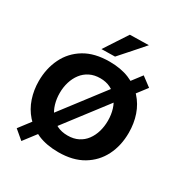

<svg xmlns="http://www.w3.org/2000/svg" viewBox="-234 -1129 1282 1366"><g transform="rotate(30 407.0 -446.0)"><path d="M410.5 13.5Q314 13.5 243.5 -16.2Q173 -46 127.5 -97.8Q82 -149.5 59.8 -216Q37.5 -282.5 37.5 -356Q37.5 -460 78.8 -544.2Q120 -628.5 201.8 -678Q283.5 -727.5 406 -727.5Q499 -727.5 568.5 -698.8Q638 -670 684.2 -619Q730.5 -568 753.5 -501Q776.5 -434 776.5 -357Q776.5 -250.5 734.2 -167Q692 -83.5 610.5 -35Q529 13.5 410.5 13.5ZM408 -122Q457.5 -122 494.5 -140.8Q531.5 -159.5 556 -192.5Q580.5 -225.5 592.8 -267.8Q605 -310 605 -357Q605 -406.5 591.8 -449.2Q578.5 -492 553.2 -524Q528 -556 491.5 -574Q455 -592 408 -592Q359.5 -592 322.2 -573.5Q285 -555 260 -522.2Q235 -489.5 222 -447Q209 -404.5 209 -357Q209 -309.5 221.5 -267.2Q234 -225 258.8 -192.2Q283.5 -159.5 320.8 -140.8Q358 -122 408 -122ZM143.5 76 69.5 13.5Q121.5 -55 167.8 -115.2Q214 -175.5 267.5 -245.5L464 -502.5Q519 -574 566.5 -636.2Q614 -698.5 664 -764L741.5 -706Q690.5 -639.5 643.5 -577.8Q596.5 -516 541.5 -444.5L342.5 -184.5Q288.5 -113.5 240.8 -51.2Q193 11 143.5 76ZM310 -775.5Q341.5 -823.5 372.2 -870.8Q403 -918 434 -965L588.5 -968Q560 -935 531.5 -902.8Q503 -870.5 475.2 -839.2Q447.5 -808 420.5 -777.5Z"/></g></svg>

Font: Commissioner Thin
Style: Bold
Weight: 700
Version: Version 1.001;gftools[0.9.23]